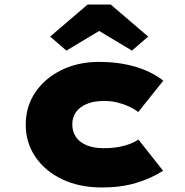

<svg xmlns="http://www.w3.org/2000/svg" viewBox="-20 -820 820 850"><path d="M432 10Q332 10 256 -26Q180 -62 137 -125Q94 -188 94 -268Q94 -349 136.5 -411.5Q179 -474 252.5 -510Q326 -546 419 -546Q505 -546 577.5 -525Q650 -504 703 -463L592 -324Q574 -338 550 -349Q526 -360 499 -366.5Q472 -373 440 -373Q396 -373 364.5 -360Q333 -347 316.5 -324Q300 -301 300 -269Q300 -238 316 -214Q332 -190 363.5 -177Q395 -164 438 -164Q477 -164 506 -169.5Q535 -175 556.5 -183.5Q578 -192 593 -202L702 -64Q649 -30 582 -10Q515 10 432 10ZM274 -596 202 -658 368 -800H470L636 -658L564 -596L404 -692H434Z"/></svg>

Font: Lexend Mega Black
Style: Regular
Weight: 900
Version: Version 1.007